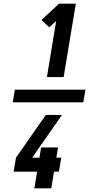

<svg xmlns="http://www.w3.org/2000/svg" viewBox="-20 -868 540 1056"><path d="M438 -305H50L62 -375H450ZM238 -444 289 -753 251 -718 208 -758 305 -848H397L330 -444ZM169 168 184 76H55L68 -1L232 -236H321L157 -1H197L206 -57H299L290 -1H317L304 76H277L262 168Z"/></svg>

Font: Iosevka Heavy Oblique
Style: Regular
Weight: 900
Italic angle: -9°
Monospace: yes
Designer: Belleve Invis
Foundry: Belleve Invis
Version: Version 32.5.0; ttfautohint (v1.8.4)